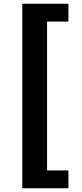

<svg xmlns="http://www.w3.org/2000/svg" viewBox="-20 -830 440 1024"><path d="M345 -810V-715H231V79H345V174H99V-810Z"/></svg>

Font: Kinto Sans Black
Style: Regular
Weight: 900
Designer: Authors: Ryoko NISHIZUKA  (kana & ideographs); Paul D. Hunt (Latin, Greek & Cyrillic); Wenlong ZHANG  (bopomofo); Sandol
Foundry: Adobe Systems Incorporated, ookami Inc.
Version: Version 0.001